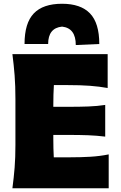

<svg xmlns="http://www.w3.org/2000/svg" viewBox="-20 -1001 642 1021"><path d="M46 0Q53.5 -56.5 57.8 -109.8Q62 -163 62 -230.5V-474.5Q62 -544.5 57.8 -599.5Q53.5 -654.5 46 -713H552.5V-533Q508.5 -541 458.2 -544.8Q408 -548.5 340.5 -548.5H266.5Q263.5 -500 263.5 -441V-433H342Q405.5 -433 451 -434.8Q496.5 -436.5 539.5 -443V-274.5Q494.5 -280 449 -281.8Q403.5 -283.5 342 -283.5H263.5V-264Q263.5 -209.5 266 -164.5H354.5Q410.5 -164.5 461 -167.5Q511.5 -170.5 558 -180V0ZM383 -761.5Q383 -851.5 310 -859.5Q236 -852 236 -767H110.5Q110.5 -878.5 159.8 -929.8Q209 -981 310 -981Q409 -981 458.5 -929.8Q508 -878.5 508 -767Z"/></svg>

Font: Commissioner Flair ExtraBold
Style: Regular
Weight: 800
Designer: Kostas Bartsokas
Foundry: Kostas Bartsokas
Version: Version 1.000; ttfautohint (v1.8.3)